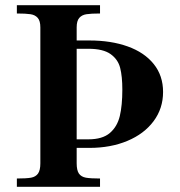

<svg xmlns="http://www.w3.org/2000/svg" viewBox="-20 -720 694 740"><path d="M608.5 -365.5Q608.5 -302 572 -253Q535.5 -204 471 -177Q406.5 -150 325 -150H199.5V-183H320.5Q375 -183 403.5 -207.5Q432 -232 441.8 -273Q451.5 -314 451.5 -374.5Q451.5 -425 443.2 -458Q435 -491 406.2 -511.5Q377.5 -532 320.5 -532H231.5V-564H325Q408 -564 472.2 -541Q536.5 -518 572.5 -473.2Q608.5 -428.5 608.5 -365.5ZM135.5 -90.5V-614.5Q135.5 -639.5 125.5 -651Q115.5 -662.5 97.8 -665.2Q80 -668 45 -668V-700H365.5V-668Q331 -668 313.2 -665.2Q295.5 -662.5 285.5 -651Q275.5 -639.5 275.5 -614.5V-90.5Q275.5 -63.5 284.2 -51Q293 -38.5 311 -35.2Q329 -32 365.5 -32V0H45V-32Q82 -32 99.8 -35.2Q117.5 -38.5 126.5 -51Q135.5 -63.5 135.5 -90.5Z"/></svg>

Font: Didactic
Style: Regular
Weight: 400
Designer: Tyler Finck
Foundry: Etcetera Type Co
Version: Version 3.007;FEAKit 1.0